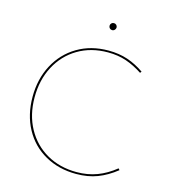

<svg xmlns="http://www.w3.org/2000/svg" viewBox="-119 -904 891 1005"><g transform="rotate(15 327.0 -402.0)"><path d="M62 -327Q62 -423 102.5 -499.5Q143 -576 216 -619.5Q289 -663 384 -663Q442 -663 489 -647Q536 -631 579 -601L573 -593Q529 -622 484 -637.5Q439 -653 384 -653Q292 -653 221.5 -611Q151 -569 112 -495Q73 -421 73 -327Q73 -232 113 -159Q153 -86 224 -45.5Q295 -5 386 -5Q446 -5 496.5 -24Q547 -43 594 -81L601 -73Q552 -34 501 -14.5Q450 5 386 5Q292 5 218 -36.5Q144 -78 103 -153.5Q62 -229 62 -327ZM355 -790Q355 -798 360.5 -803.5Q366 -809 374 -809Q382 -809 387.5 -803.5Q393 -798 393 -790Q393 -783 387.5 -777Q382 -771 374 -771Q366 -771 360.5 -776.5Q355 -782 355 -790Z"/></g></svg>

Font: Ysabeau Hairline
Style: Regular
Weight: 100
Designer: Christian Thalmann (Catharsis Fonts)
Version: Version 0.003